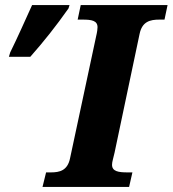

<svg xmlns="http://www.w3.org/2000/svg" viewBox="-20 -734 678 754"><path d="M147 0H487L500 -57H480C445 -57 420 -61 420 -87C420 -99 425 -112 430 -135L528 -600C538 -650 570 -657 606 -657H626L638 -714H297L285 -657H305C340 -657 363 -653 363 -627C363 -621 362 -610 357 -589L255 -112C245 -64 214 -57 180 -57H161ZM15 -511H99C152 -571 199 -630 249 -701L253 -714H106C75 -646 51 -591 20 -528Z"/></svg>

Font: Noto Serif SemiCondensed Extra
Style: Italic
Weight: 800
Width: 4
Italic angle: -12°
Designer: Monotype Design Team
Foundry: Monotype Imaging Inc.
Version: Version 1.901